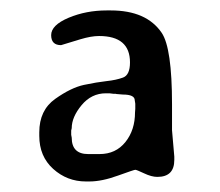

<svg xmlns="http://www.w3.org/2000/svg" viewBox="-20 -711 423 370"><path d="M239.7 -517.6Q239.7 -528.8 216.8 -528.8L204.6 -529.8L202.6 -530.3H198.2L190.9 -531.2H184.1Q156.2 -531.2 137.2 -508.3Q118.2 -485.4 118.2 -463.9L117.2 -459.5V-451.2Q118.2 -447.3 118.2 -445.8Q118.2 -414.1 149.9 -414.1H171.9Q203.1 -414.1 221.7 -437.3Q240.2 -460.4 240.2 -494.6L240.7 -501V-511.2Q239.7 -516.1 239.7 -517.6ZM315.9 -402.8Q315.9 -370.1 283.2 -370.1Q272 -370.1 257.6 -377Q243.2 -383.8 240.7 -383.8Q238.3 -383.8 207.3 -372.6Q176.3 -361.3 152.3 -361.3H145.5Q109.4 -361.3 82.5 -385.5Q55.7 -409.7 55.7 -449.2V-456.1Q55.7 -498.5 86.2 -520.3Q116.7 -542 141.8 -547.4Q167 -552.7 185.3 -554.7Q203.6 -556.6 217 -561.5Q230.5 -566.4 230.5 -590.8Q230.5 -641.6 170.9 -641.6Q155.8 -641.6 134.8 -635.3L97.7 -624Q78.6 -624 78.6 -643.3Q78.6 -662.6 112.3 -676.8Q146 -690.9 185.5 -690.9H193.4Q262.2 -690.9 291.5 -647.9Q311.5 -618.7 311.5 -509.8Q311.5 -484.9 311.5 -460L315.9 -409.2Z"/></svg>

Font: Averia Sans Libre Light
Style: Regular
Weight: 300
Version: Version 1.002